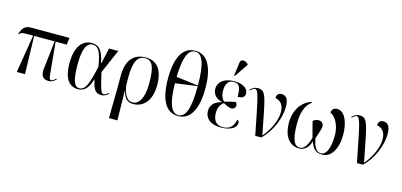

<svg xmlns="http://www.w3.org/2000/svg" viewBox="-83 -1388 4634 2212"><g transform="rotate(15 2234.0 -282.0)"><path d="M111 0H209L197 -453H441L402 -112C392 -24 435 6 489 6C519 6 543 -2 579 -36L572 -44C545 -17 528 -11 518 -11C499 -11 494 -25 489 -76L453 -453H586L596 -536H141C60 -536 38 -499 13 -427L20 -424C40 -450 55 -453 110 -453H185Z M842 10C928 10 969 -58 995 -147H999C1022 -34 1050 6 1117 6C1160 6 1187 -16 1205 -32L1199 -41C1187 -30 1163 -11 1143 -11C1116 -11 1102 -35 1054 -251L1178 -536H1068L1027 -352H1021C992 -505 940 -546 862 -546C747 -546 671 -450 671 -257C671 -65 742 10 842 10ZM856 -5C794 -5 765 -75 765 -266C765 -460 807 -531 877 -531C943 -531 978 -470 1004 -302C960 -97 928 -5 856 -5Z M1274 239H1375L1369 -120H1371C1392 -20 1439 10 1498 10C1619 10 1713 -81 1713 -272C1713 -455 1639 -546 1504 -546C1358 -546 1277 -449 1279 -261V-93ZM1489 -6C1434 -6 1396 -43 1369 -170L1368 -268C1367 -456 1409 -536 1500 -536C1591 -536 1619 -454 1619 -265C1619 -76 1556 -6 1489 -6Z M2037 10C2184 10 2259 -137 2259 -378C2259 -623 2184 -769 2038 -769C1884 -769 1813 -623 1813 -379C1813 -137 1883 10 2037 10ZM2167 -389 1905 -422C1909 -645 1950 -759 2038 -759C2124 -759 2167 -645 2167 -389ZM2037 -1C1947 -1 1907 -121 1905 -346L2167 -382C2167 -122 2126 -1 2037 -1Z M2550 -606 2657 -764V-776C2619 -810 2568 -818 2561 -766L2540 -610ZM2544 10C2672 10 2731 -41 2731 -93C2731 -108 2724 -121 2708 -126C2686 -27 2634 0 2565 0C2483 0 2448 -56 2448 -140C2448 -204 2473 -245 2509 -271C2546 -251 2581 -235 2605 -234C2631 -234 2655 -251 2655 -280C2655 -295 2649 -310 2637 -319C2609 -314 2563 -304 2509 -288C2485 -303 2462 -346 2462 -409C2462 -500 2501 -536 2554 -536C2623 -536 2643 -498 2643 -382C2705 -382 2727 -404 2727 -444C2727 -494 2676 -546 2560 -546C2444 -546 2370 -489 2370 -405C2370 -339 2416 -292 2487 -277V-276C2406 -257 2354 -215 2354 -136C2354 -57 2413 10 2544 10Z M2955 0H3026C3142 -105 3210 -285 3210 -409C3210 -496 3187 -544 3125 -544C3089 -544 3067 -521 3067 -482C3126 -467 3170 -434 3170 -335C3170 -244 3114 -118 3033 -25C2948 -453 2946 -539 2846 -539C2809 -539 2781 -526 2754 -497L2761 -489C2785 -512 2799 -522 2813 -522C2856 -522 2869 -433 2955 0Z M3481 10C3540 10 3594 -34 3613 -113C3637 -32 3677 10 3752 10C3862 10 3931 -104 3931 -274C3931 -407 3885 -544 3789 -544C3750 -544 3723 -521 3723 -482C3766 -469 3840 -384 3840 -242C3840 -74 3793 -1 3738 -1C3680 -1 3652 -52 3632 -153C3646 -194 3667 -251 3673 -285C3682 -335 3658 -363 3613 -363C3597 -363 3570 -356 3549 -337C3561 -283 3579 -222 3598 -151C3570 -44 3529 -1 3486 -1C3431 -1 3383 -45 3383 -260C3383 -369 3403 -480 3487 -536L3481 -546C3351 -504 3290 -375 3290 -254C3290 -74 3371 10 3481 10Z M4168 0H4239C4355 -105 4423 -285 4423 -409C4423 -496 4400 -544 4338 -544C4302 -544 4280 -521 4280 -482C4339 -467 4383 -434 4383 -335C4383 -244 4327 -118 4246 -25C4161 -453 4159 -539 4059 -539C4022 -539 3994 -526 3967 -497L3974 -489C3998 -512 4012 -522 4026 -522C4069 -522 4082 -433 4168 0Z"/></g></svg>

Font: Noto Serif Display SemiCondensed
Style: Regular
Weight: 400
Width: 4
Designer: Monotype Design Team
Foundry: Monotype Imaging Inc.
Version: Version 2.009